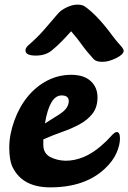

<svg xmlns="http://www.w3.org/2000/svg" viewBox="-20 -803 554 829"><path d="M263 -109Q341 -109 414 -171Q441 -194 458 -213.5Q475 -233 484 -233Q498 -233 498 -205Q498 -177 483 -142.5Q468 -108 433 -75Q347 6 197 6Q78 6 35 -80Q20 -110 20 -166Q20 -222 42 -282.5Q64 -343 100.5 -387Q137 -431 185 -455.5Q233 -480 287.5 -480Q342 -480 371.5 -453Q401 -426 401 -383Q401 -340 379.5 -312.5Q358 -285 324 -266.5Q290 -248 248.5 -233.5Q207 -219 167 -201V-176Q168 -140 197 -125Q226 -110 263 -109ZM90 -585Q90 -597 103 -608Q140 -640 169.5 -673.5Q199 -707 231 -745Q244 -760 268.5 -771.5Q293 -783 313.5 -783Q334 -783 345 -776Q400 -738 466 -648Q484 -624 499 -608Q514 -592 514 -584Q514 -568 481.5 -552Q449 -536 422.5 -536Q396 -536 385 -547Q353 -582 332.5 -611Q312 -640 287 -668Q239 -614 208 -589Q180 -563 135 -563Q90 -563 90 -585ZM246 -391Q194 -391 174 -270Q195 -284 213.5 -295Q232 -306 246 -316Q276 -338 277 -366Q277 -391 246 -391Z"/></svg>

Font: Leckerli One
Style: Regular
Weight: 400
Version: Version 1.001